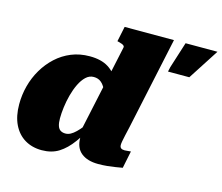

<svg xmlns="http://www.w3.org/2000/svg" viewBox="-107 -899 1217 1053"><g transform="rotate(15 501.5 -372.5)"><path d="M890 -583 1003 -758H822L775 -610L769 -583ZM211 13Q156 13 114.5 -12Q73 -37 50 -84.5Q27 -132 27 -199Q27 -253 40.5 -304Q54 -355 80.5 -400Q107 -445 144.5 -479.5Q182 -514 229.5 -533.5Q277 -553 334 -553Q399 -553 439.5 -527.5Q480 -502 500 -458Q520 -414 522 -358L469 -348Q463 -377 452.5 -399.5Q442 -422 425.5 -435.5Q409 -449 384 -449Q359 -449 339.5 -430.5Q320 -412 305.5 -382Q291 -352 281.5 -316.5Q272 -281 267.5 -245.5Q263 -210 263 -182Q263 -156 268.5 -139.5Q274 -123 285.5 -116Q297 -109 313 -109Q328 -109 342 -116.5Q356 -124 371.5 -139Q387 -154 405.5 -177.5Q424 -201 448 -234L456 -201Q417 -133 382.5 -85.5Q348 -38 307.5 -12.5Q267 13 211 13ZM530 6Q468 6 433 -22.5Q398 -51 398 -108Q398 -112 398 -116Q398 -120 398 -125Q398 -130 398 -137L387 -124L499 -646Q501 -652 497 -656.5Q493 -661 485.5 -664Q478 -667 466 -670L458 -672L476 -758H756L644 -234Q637 -204 632.5 -183.5Q628 -163 625.5 -149.5Q623 -136 623 -128Q623 -115 630 -109.5Q637 -104 651 -104Q661 -104 670.5 -105.5Q680 -107 686 -107L666 -9Q649 -6 627.5 -2.5Q606 1 581.5 3.5Q557 6 530 6Z"/></g></svg>

Font: Roboto Serif 20pt Black
Style: Italic
Weight: 900
Italic angle: -10°
Version: Version 1.008